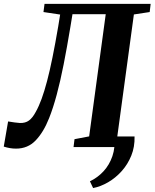

<svg xmlns="http://www.w3.org/2000/svg" viewBox="-46 -763 802 996"><path d="M652 -55Q653.5 -1 635 44.5Q616.5 90 585 125Q553.5 160 514.8 182.5Q476 205 437 212.5L420.5 177.5Q460.5 158.5 491 125.5Q521.5 92.5 537 47.2Q552.5 2 547.5 -55ZM330 -689.5 319 -622.5Q301.5 -516.5 284.2 -429Q267 -341.5 248.2 -271.8Q229.5 -202 208.5 -149.5Q180 -77.5 139.2 -34.8Q98.5 8 37 8Q20.5 8 4.8 5.2Q-11 2.5 -26.5 -2.5L-4 -133Q15 -130 30 -127.8Q45 -125.5 57 -125Q85.5 -124 104.2 -137.8Q123 -151.5 139.5 -182.5Q155.5 -211 169.8 -250Q184 -289 198 -341.8Q212 -394.5 226.2 -464.8Q240.5 -535 256 -626L266 -687.5L179.5 -700.5L185 -743H735.5L730.5 -700.5L648.5 -688L562.5 -55.5L645 -36L640 0H335.5L340.5 -41L416.5 -55.5L502.5 -689.5Z"/></svg>

Font: Merriweather 48pt
Style: Bold Italic
Weight: 700
Italic angle: -7.8°
Version: Version 2.101